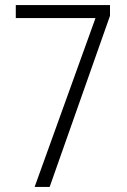

<svg xmlns="http://www.w3.org/2000/svg" viewBox="-20 -734 499 754"><path d="M116 0 355 -663H42V-714H412V-672L175 0Z"/></svg>

Font: Noto Sans Condensed Light
Style: Regular
Weight: 300
Width: 3
Designer: Monotype Design Team
Foundry: Monotype Imaging Inc.
Version: Version 2.013; ttfautohint (v1.8.4.7-5d5b)